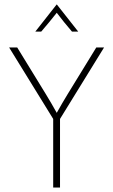

<svg xmlns="http://www.w3.org/2000/svg" viewBox="-20 -837 505 857"><path d="M217.4 0V-306.2L20.8 -625H56.9L184.7 -416.7Q196.5 -397.2 209 -376Q221.5 -354.9 233.3 -333.3Q245.1 -354.9 257.6 -376Q270.1 -397.2 281.9 -416.7L409.7 -625H444.4L247.9 -306.2V0ZM137.5 -695.8 232.6 -816.7H234L329.2 -695.8H301.4Q283.3 -716.7 266.3 -737.8Q249.3 -759 233.3 -779.9Q216.7 -759 199.3 -737.8Q181.9 -716.7 163.9 -695.8Z"/></svg>

Font: Afacad Flux Thin
Style: Regular
Weight: 250
Designer: Kristian Moeller
Foundry: Dicotype
Version: Version 1.100